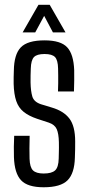

<svg xmlns="http://www.w3.org/2000/svg" viewBox="-20 -776 370 803"><path d="M162.5 7.2Q95.4 7.2 68 -22.2Q40.5 -51.5 38.3 -118.7Q37.8 -138.4 37.9 -162.5Q38.1 -186.7 39.3 -208H104Q103.1 -178.8 103.1 -154.9Q103.1 -131 103.6 -112.3Q104.7 -76.5 118 -63.4Q131.4 -50.3 162.5 -50.3Q196.3 -50.3 210.5 -63.4Q224.7 -76.5 225.5 -112.3Q225.9 -126.7 226.1 -137.3Q226.3 -147.8 226.5 -158.1Q226.7 -168.4 226.3 -181.2Q225.5 -216.9 217.3 -235.8Q209 -254.7 184 -263.2L135.2 -279.2Q100.2 -291 78.8 -308.3Q57.4 -325.6 47.9 -353.6Q38.3 -381.6 37.1 -425.6Q36.7 -440.3 37.1 -452.9Q37.5 -465.4 37.9 -479.9Q38.7 -548.3 66.8 -577.7Q94.9 -607.2 166.4 -607.2Q234 -607.2 260.9 -578.2Q287.8 -549.3 290.3 -482.5Q290.5 -463.2 290.4 -439.1Q290.3 -415 289.3 -393.6H222.5Q223.4 -409.8 223.4 -427.4Q223.5 -445.1 223.4 -461.4Q223.4 -477.8 222.9 -489.6Q222.2 -524.3 210.2 -537.2Q198.1 -550.1 166.4 -550.1Q134.2 -550.1 122 -537.2Q109.8 -524.3 108.8 -489.6Q108.3 -472.6 107.9 -460.6Q107.4 -448.7 107.8 -430.7Q108.6 -394.7 115.2 -372.4Q121.8 -350 150.8 -340.2L196.5 -326.3Q246.2 -311.8 270.3 -280.1Q294.4 -248.3 294.4 -184.4Q294.4 -168.8 294.2 -150.8Q294 -132.8 293.2 -117.1Q291.6 -51.1 262.6 -22Q233.6 7.2 162.5 7.2ZM74.7 -640.6 140.8 -755.8H187.9L254 -640.6H201.3L164.7 -709.7L127.4 -640.6Z"/></svg>

Font: Big Shoulders Thin
Style: Regular
Weight: 100
Designer: Patric King
Foundry: XO Type Co
Version: Version 2.002